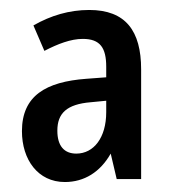

<svg xmlns="http://www.w3.org/2000/svg" viewBox="-20 -742 351 385"><path d="M159 -722C119 -722 82 -711 47 -691L69 -640C96 -654 122 -664 146 -664C181 -664 193 -646 193 -608V-587L153 -584C72 -578 24 -550 24 -479C24 -422 56 -377 110 -377C149 -377 181 -397 202 -434L214 -383H263V-603C263 -680 232 -722 159 -722ZM162 -537 193 -540V-517C193 -466 168 -434 133 -434C109 -434 95 -449 95 -480C95 -515 114 -533 162 -537Z"/></svg>

Font: Noto Sans Sinhala UI ExtraCondensed Medium
Style: Regular
Weight: 500
Width: 2
Designer: Jelle Bosma - Monotype Design Team
Foundry: Monotype Imaging Inc.
Version: Version 2.006